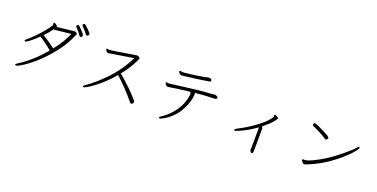

<svg xmlns="http://www.w3.org/2000/svg" viewBox="-21 -1657 5043 2566"><g transform="rotate(20 2500.0 -374.0)"><path d="M906 -706Q922 -687 928.5 -677Q935 -667 945 -667Q955 -667 963.5 -676.5Q972 -686 972 -696.5Q972 -707 926 -754Q907 -774 890 -788Q873 -802 864.5 -802Q856 -802 849.5 -795.5Q843 -789 843 -781.5Q843 -774 852.5 -766Q862 -758 906 -706ZM869 -621Q879 -621 887.5 -630Q896 -639 896 -651Q896 -663 851 -710Q833 -728 819 -742Q805 -756 802 -758.5Q799 -761 791 -761Q783 -761 776 -753.5Q769 -746 769 -739Q769 -732 774 -727Q797 -705 820.5 -676Q844 -647 851.5 -634Q859 -621 869 -621ZM528 -638V-640Q528 -654 506 -669Q490 -680 483 -680Q476 -680 472.5 -677.5Q469 -675 469 -669L472 -651Q472 -642 468 -635Q407 -542 307 -440Q266 -399 237 -373Q208 -347 197.5 -339Q187 -331 187 -321.5Q187 -312 198 -312Q230 -312 368 -443Q397 -426 450.5 -387Q504 -348 548 -310Q487 -237 424 -176Q305 -64 203 -2Q178 14 178 25V28Q180 33 193 33Q206 33 245.5 11.5Q285 -10 340 -51Q467 -144 586 -280Q730 -443 801 -614Q803 -618 806 -621.5Q809 -625 811.5 -629.5Q814 -634 814 -639Q814 -644 801.5 -655Q789 -666 775 -666ZM502 -596Q508 -593 517 -593L530 -594Q542 -595 603 -602.5Q664 -610 744 -617Q688 -488 582 -352Q521 -402 401 -476Q451 -526 502 -596Z M1667 -648Q1645 -645 1605.5 -638.5Q1566 -632 1518.5 -624.5Q1471 -617 1426.5 -610Q1382 -603 1349.5 -598Q1317 -593 1309.5 -592Q1302 -591 1296 -591Q1290 -591 1284 -591.5Q1278 -592 1272 -593.5Q1266 -595 1261 -595H1259Q1251 -594 1251 -585.5Q1251 -577 1265.5 -560.5Q1280 -544 1291 -544Q1302 -544 1644 -601Q1554 -412 1400 -252Q1279 -127 1149 -36Q1128 -23 1128 -11Q1128 -4 1140 -4Q1152 -4 1191 -26.5Q1230 -49 1284 -90Q1409 -186 1519 -315Q1576 -263 1648 -190Q1685 -151 1721 -111Q1757 -71 1780 -42.5Q1803 -14 1812.5 -14Q1822 -14 1832 -25Q1842 -36 1842 -46.5Q1842 -57 1839 -61Q1750 -173 1546 -348Q1593 -406 1632.5 -468Q1672 -530 1687 -564.5Q1702 -599 1704 -602Q1706 -605 1708 -609Q1710 -613 1710 -621Q1710 -629 1697 -638.5Q1684 -648 1671 -648Z M2282 -652Q2269 -649 2269 -640Q2269 -631 2283.5 -615.5Q2298 -600 2315 -600L2337 -602Q2410 -609 2508 -623Q2558 -630 2602 -636.5Q2646 -643 2665 -646.5Q2684 -650 2699 -652.5Q2714 -655 2714 -670.5Q2714 -686 2697.5 -692Q2681 -698 2669 -698L2661 -697L2647 -693Q2637 -687 2533 -672Q2490 -665 2446.5 -659.5Q2403 -654 2371 -650.5Q2339 -647 2330 -646H2321Q2303 -646 2295.5 -649Q2288 -652 2282 -652ZM2161 -445Q2152 -445 2152 -435Q2152 -425 2166.5 -409Q2181 -393 2194.5 -393Q2208 -393 2266.5 -403.5Q2325 -414 2500 -435Q2502 -429 2507.5 -423Q2513 -417 2513 -406V-403Q2497 -255 2406 -139Q2367 -88 2325 -51.5Q2283 -15 2254 3.5Q2225 22 2225 33Q2225 41 2236 41Q2247 41 2265 32Q2401 -37 2480 -162Q2514 -217 2533.5 -268Q2553 -319 2560.5 -360Q2568 -401 2568 -418.5Q2568 -436 2562 -442Q2708 -457 2840 -459Q2853 -460 2862.5 -467Q2872 -474 2872 -483Q2869 -494 2852 -502Q2837 -510 2827 -511H2824Q2817 -511 2808.5 -509Q2800 -507 2792 -506Q2642 -500 2350 -461Q2207 -442 2200 -442H2191Z M3556 53Q3571 50 3571 19V-20L3573 -259V-298Q3573 -318 3558 -326Q3644 -394 3684 -441.5Q3724 -489 3724 -500.5Q3724 -512 3693 -527Q3681 -533 3676.5 -533Q3672 -533 3667 -531.5Q3662 -530 3662 -520L3666 -506Q3666 -503 3662 -495Q3632 -449 3582.5 -403.5Q3533 -358 3446 -297.5Q3359 -237 3246 -179Q3226 -167 3226 -158Q3226 -149 3239 -149Q3248 -149 3291 -167Q3408 -216 3525 -301Q3527 -293 3527 -290V-258L3525 -43V-9Q3522 3 3522 11V14Q3523 16 3526 26Q3532 54 3551 54Z M4310 -516Q4340 -501 4365.5 -485.5Q4391 -470 4401 -462.5Q4411 -455 4420 -455Q4429 -455 4437.5 -464Q4446 -473 4446 -484.5Q4446 -496 4430 -507Q4414 -518 4352 -550Q4323 -564 4294.5 -577.5Q4266 -591 4244.5 -599.5Q4223 -608 4214 -608Q4205 -608 4198.5 -601Q4192 -594 4192 -583Q4192 -572 4206 -566Q4240 -553 4310 -516ZM4227 -102Q4216 -102 4216 -89Q4216 -83 4241 -54Q4253 -45 4262 -45Q4271 -45 4292 -53Q4479 -125 4650 -258Q4723 -315 4775.5 -366.5Q4828 -418 4856.5 -455Q4885 -492 4885 -502.5Q4885 -513 4874.5 -513Q4864 -513 4851 -497Q4824 -462 4726 -380Q4680 -341 4625 -299.5Q4570 -258 4509.5 -219.5Q4449 -181 4367.5 -141Q4286 -101 4242 -101Z"/></g></svg>

Font: LXGW WenKai Mono TC Light
Style: Regular
Weight: 300
Designer: LXGW / Fontworks Inc.
Foundry: LXGW / Fontworks Inc.
Version: Version 1.330